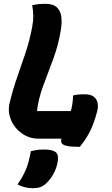

<svg xmlns="http://www.w3.org/2000/svg" viewBox="-20 -728 590 1008"><path d="M183 0Q134 0 95 -27.5Q56 -55 38 -98Q20 -141 30 -185Q47 -257 70 -322Q93 -387 114.5 -452Q136 -517 149 -587Q155 -618 154.5 -647Q154 -676 149 -700Q168 -705 184.5 -706.5Q201 -708 217 -708Q259 -708 278.5 -689.5Q298 -671 302 -639.5Q306 -608 299 -568Q286 -489 259 -417Q232 -345 207 -278Q182 -211 174 -145H352Q357 -163 360 -183Q363 -203 364 -227Q388 -233 423 -233Q457 -233 473 -220Q489 -207 492.5 -186.5Q496 -166 490 -143Q475 -85 454.5 -42.5Q434 0 399 43Q353 43 331 38Q309 33 304 23.5Q299 14 302 2V0ZM142 66Q174 57 211 57Q255 57 271.5 70Q288 83 284 113Q279 153 259.5 187Q240 221 214 242Q201 252 187.5 256Q174 260 153 260Q129 260 108.5 254.5Q88 249 72 240Q99 202 115.5 163Q132 124 142 66Z"/></svg>

Font: Recursive Sn Csl St XBd
Style: Italic
Weight: 800
Italic angle: -15°
Version: Version 1.079;hotconv 1.0.112;makeotfexe 2.5.65598; ttfautoh